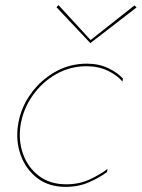

<svg xmlns="http://www.w3.org/2000/svg" viewBox="-20 -718 552 748"><path d="M60 -230Q70 -293 107 -345.5Q144 -398 198.5 -429Q253 -460 317 -460Q364 -460 401 -442Q438 -424 457 -400L459 -412Q438 -435 401.5 -452.5Q365 -470 318 -470Q251 -470 194 -437.5Q137 -405 98.5 -350.5Q60 -296 50 -230Q41 -168 61 -113Q81 -58 125.5 -24Q170 10 236 10Q286 10 328 -8.5Q370 -27 397 -48L399 -60Q372 -39 330.5 -19.5Q289 0 238 0Q175 0 132 -32.5Q89 -65 70 -117.5Q51 -170 60 -230ZM333 -562 208 -698 200 -690 332 -550 512 -689 504 -697Z"/></svg>

Font: Jost* 200 Hairline Italic
Style: Italic
Weight: 100
Italic angle: -10°
Version: Version 3.200; ttfautohint (v0.97) -l 8 -r 50 -G 200 -x 14 -